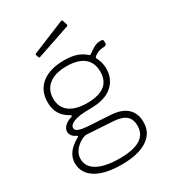

<svg xmlns="http://www.w3.org/2000/svg" viewBox="-220 -863 1022 1148"><g transform="rotate(-30 291.0 -289.0)"><path d="M552 -517V-504Q552 -497 548.5 -493Q545 -489 535 -488Q516 -487 504 -484Q492 -481 480 -474Q467 -467 462.5 -461.5Q458 -456 460 -451Q462 -447 468 -434Q474 -421 477.5 -404.5Q481 -388 481 -369Q481 -298 430.5 -253.5Q380 -209 279 -209Q200 -209 165.5 -195Q131 -181 131 -160Q131 -142 156 -134Q181 -126 240 -123L360 -116Q438 -112 476 -77Q514 -42 514 19Q514 94 451.5 134.5Q389 175 275 175Q160 175 97.5 136Q35 97 35 27Q35 -47 127 -98Q138 -104 127 -109Q89 -126 89 -159Q89 -177 105 -194.5Q121 -212 156 -223Q161 -224 161 -228Q161 -232 155 -235Q114 -258 95 -290Q76 -322 76 -369Q76 -449 131.5 -493.5Q187 -538 286 -538Q334 -538 368.5 -527Q403 -516 429 -493Q436 -488 438 -488Q441 -488 447 -492Q470 -509 489.5 -519.5Q509 -530 533 -530Q544 -530 548 -527Q552 -524 552 -517ZM441 -371Q441 -434 400 -467Q359 -500 280 -500Q202 -500 159 -466Q116 -432 116 -371Q116 -311 158.5 -279Q201 -247 280 -247Q441 -247 441 -371ZM183 -86Q166 -87 140.5 -72.5Q115 -58 96 -33Q77 -8 77 23Q77 78 131 107.5Q185 137 284 137Q377 137 424.5 108Q472 79 472 19Q472 -24 446 -47.5Q420 -71 359 -75ZM408 -716 409 -712Q409 -707 401 -704L174 -627Q172 -626 169 -626Q164 -626 163 -632L158 -647Q157 -651 158 -653.5Q159 -656 161 -657L390 -751Q392 -752 394.5 -751Q397 -750 398 -748Z"/></g></svg>

Font: Libre Franklin Thin
Style: Regular
Weight: 250
Designer: Pablo Impallari, Rodrigo Fuenzalida
Foundry: Impallari Type
Version: Version 1.002; ttfautohint (v1.5)